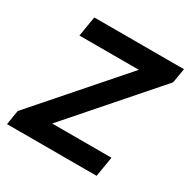

<svg xmlns="http://www.w3.org/2000/svg" viewBox="-164 -878 1011 1027"><g transform="rotate(30 342.0 -364.0)"><path d="M11.2 0 25.9 -89.4 476.6 -604H109.9L130.4 -727.5H684.1L668.9 -637.7L218.8 -123.5H585L564.5 0Z"/></g></svg>

Font: Inter
Style: Bold Italic
Weight: 700
Italic angle: -9.39999°
Designer: Rasmus Andersson
Foundry: rsms
Version: Version 4.001;git-9221beed3